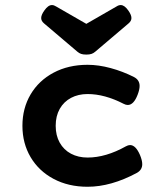

<svg xmlns="http://www.w3.org/2000/svg" viewBox="-20 -713 640 744"><path d="M279.8 -512.7 150.4 -622.6Q139.6 -631.8 139.6 -643.1Q139.6 -655.3 151.9 -672.4Q166.5 -693.4 181.2 -693.4Q189 -693.4 197.3 -688L314.5 -620.6L431.6 -688Q439.9 -693.4 447.8 -693.4Q462.4 -693.4 477.1 -672.4Q489.3 -655.3 489.3 -643.1Q489.3 -631.8 478.5 -622.6L349.1 -512.7Q342.3 -506.8 334.7 -504.2Q327.1 -501.5 314.5 -501.5Q301.8 -501.5 294.2 -504.2Q286.6 -506.8 279.8 -512.7ZM499 -414.6Q521 -403.3 521 -379.9Q521 -365.7 513.2 -345.7Q498 -306.2 475.1 -306.2Q467.8 -306.2 459.5 -310.5Q385.7 -348.6 319.3 -348.6Q283.2 -348.6 255.1 -333.7Q227.1 -318.8 211.4 -291Q195.8 -263.2 195.8 -225.6Q195.8 -188 211.4 -160.2Q227.1 -132.3 255.1 -117.4Q283.2 -102.5 319.3 -102.5Q390.1 -102.5 467.8 -146Q476.6 -150.9 483.9 -150.9Q505.9 -150.9 522.5 -112.3Q531.2 -91.3 531.2 -76.7Q531.2 -54.7 510.3 -43Q410.2 10.7 319.3 10.7Q245.1 10.7 187.7 -19.8Q130.4 -50.3 98.6 -104Q66.9 -157.7 66.9 -225.6Q66.9 -293.5 98.6 -347.2Q130.4 -400.9 187.7 -431.4Q245.1 -461.9 319.3 -461.9Q361.8 -461.9 408.7 -449.2Q455.6 -436.5 499 -414.6Z"/></svg>

Font: Courier Prime Sans
Style: Bold
Weight: 700
Designer: Alan Dague-Greene
Foundry: Quote-Unquote Apps
Version: Version 3.020